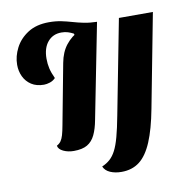

<svg xmlns="http://www.w3.org/2000/svg" viewBox="-94 -792 1016 1063"><g transform="rotate(-10 414.0 -261.0)"><path d="M264 22Q231 22 205 9.5Q179 -3 176 -23Q191 -31 199.5 -43Q208 -55 214 -75.5Q220 -96 226 -129L290 -468Q301 -528 332 -567Q363 -606 409 -628.5Q455 -651 514 -660L409 -127Q400 -78 384 -44.5Q368 -11 340 5.5Q312 22 264 22ZM165 -368Q123 -368 94.5 -386.5Q66 -405 51.5 -435.5Q37 -466 37 -502Q37 -550 61 -596.5Q85 -643 132.5 -673.5Q180 -704 251 -704Q289 -704 320 -697.5Q351 -691 380 -682.5Q409 -674 441 -667.5Q473 -661 514 -660L379 -610L376 -618Q361 -626 345 -631Q329 -636 309 -636Q261 -636 232 -601.5Q203 -567 203 -507Q203 -478 209 -452Q215 -426 230 -394Q217 -380 198.5 -374Q180 -368 165 -368ZM504 182Q468 182 440.5 170Q413 158 403 134Q429 123 448 106Q467 89 481.5 61Q496 33 508.5 -13Q521 -59 534 -128L637 -660H828L727 -133Q706 -22 676.5 48Q647 118 605.5 150Q564 182 504 182Z"/></g></svg>

Font: Sansita Swashed Light
Style: Bold
Weight: 700
Version: Version 1.003